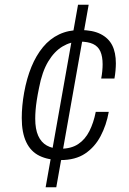

<svg xmlns="http://www.w3.org/2000/svg" viewBox="-20 -743 545 812"><path d="M173 49 310 -723H355L218 49ZM236 -66Q184 -66 147 -84Q110 -102 91 -142Q72 -182 72 -244Q72 -269 74.5 -296Q77 -323 82 -351Q93 -412 113 -460.5Q133 -509 162 -544Q191 -579 230 -597.5Q269 -616 318 -616Q372 -616 405.5 -599Q439 -582 454.5 -551.5Q470 -521 470 -475Q470 -462 468.5 -444.5Q467 -427 464 -411H408Q411 -426 412.5 -442Q414 -458 414 -471Q414 -504 404.5 -525.5Q395 -547 373.5 -557Q352 -567 317 -567Q279 -567 244.5 -546.5Q210 -526 184 -483Q158 -440 145 -371Q139 -342 135.5 -319Q132 -296 130.5 -277Q129 -258 129 -241Q129 -197 141.5 -169Q154 -141 178 -127.5Q202 -114 236 -114Q281 -114 310.5 -133.5Q340 -153 358 -188.5Q376 -224 385 -270H440Q430 -214 405.5 -167.5Q381 -121 340 -93.5Q299 -66 236 -66Z"/></svg>

Font: Archivo SemiCondensed ExtraLight
Style: Italic
Weight: 250
Width: 4
Italic angle: -10°
Designer: Hector Gatti
Foundry: Omnibus-Type
Version: Version 2.001